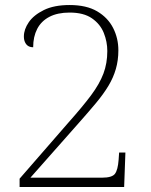

<svg xmlns="http://www.w3.org/2000/svg" viewBox="-20 -744 599 764"><path d="M58 0V-33L252 -256Q309 -320 342.5 -365Q376 -410 391.5 -451Q407 -492 407 -541Q407 -578 393 -613Q379 -648 346 -671Q313 -694 257 -694Q209 -694 176.5 -677Q144 -660 128 -629Q112 -598 112 -556Q101 -556 93 -560.5Q85 -565 80 -575Q75 -585 75 -599Q75 -627 94.5 -655.5Q114 -684 154.5 -704Q195 -724 257 -724Q324 -724 366.5 -699Q409 -674 430 -633Q451 -592 451 -544Q451 -504 441 -469.5Q431 -435 411.5 -402.5Q392 -370 362 -334Q332 -298 292 -253L101 -37H386Q426 -37 437.5 -52.5Q449 -68 452 -108L454 -137H479L474 0Z"/></svg>

Font: Noto Serif Bengali ExtraLight
Style: Regular
Weight: 250
Version: Version 2.003